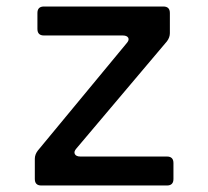

<svg xmlns="http://www.w3.org/2000/svg" viewBox="-20 -570 640 590"><path d="M107 0Q87 0 87 -20V-82Q87 -95 96 -107L369 -437Q378 -447 374 -454Q370 -461 357 -461H115Q95 -461 95 -481V-530Q95 -550 115 -550H482Q502 -550 502 -530V-468Q502 -455 493 -443L215 -114Q206 -104 210 -96.5Q214 -89 227 -89H493Q513 -89 513 -69V-20Q513 0 493 0Z"/></svg>

Font: Pitagon Sans Mono Medium
Style: Regular
Weight: 500
Monospace: yes
Designer: Travis Tran
Foundry: Pitagon
Version: Version 1.001; ttfautohint (v1.8.4.7-5d5b);gftools[0.9.26]